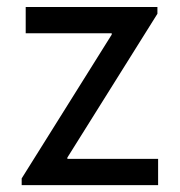

<svg xmlns="http://www.w3.org/2000/svg" viewBox="-20 -538 522 558"><path d="M43 -19.5 304.7 -437.5V-441.4H54.7V-517.6H437.5V-498L175.8 -80.1V-76.2H439.5V0H43Z"/></svg>

Font: Reddit Sans Fudge
Style: Regular
Weight: 400
Designer: Stephen Hutchings
Foundry: Reddit
Version: Version 1.011